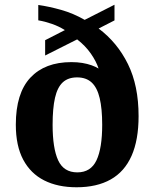

<svg xmlns="http://www.w3.org/2000/svg" viewBox="-20 -782 654 812"><path d="M303.8 10Q224.3 10 166.8 -19.1Q109.3 -48.2 78.1 -106.8Q46.9 -165.5 46.9 -254.8Q46.9 -387.7 108.4 -453.5Q169.9 -519.3 281.9 -519.3Q306.8 -519.3 328.2 -515.8Q349.7 -512.2 367.3 -505.9Q384.9 -499.6 396.9 -492.2Q386.9 -522.9 363.9 -555.8Q340.8 -588.7 306.3 -615.4L170.9 -547.3V-612L254.3 -654.7Q229.3 -670.6 199.8 -680.9Q170.4 -691.2 141.9 -696V-761Q187.3 -754.6 238.5 -740.2Q289.8 -725.8 338.1 -698L464.2 -762V-695.7L397.1 -661.4Q476.2 -602.2 521.1 -511Q566.1 -419.7 566.1 -291Q566.1 -190 536.4 -123Q506.7 -56 448.1 -23Q389.5 10 303.8 10ZM307 -53Q364 -53 388.1 -104.1Q412.2 -155.1 412.2 -254.2Q412.2 -322.2 401.6 -366.9Q391 -411.5 367.7 -433.1Q344.4 -454.7 306 -454.7Q268.2 -454.7 245.4 -433.7Q222.7 -412.6 212.6 -368.3Q202.5 -324 202.5 -254.2Q202.5 -155.1 225.9 -104.1Q249.4 -53 307 -53Z"/></svg>

Font: Noto Serif Khmer
Style: Regular
Weight: 400
Designer: Danh Hong and the Monotype Design Team
Foundry: Monotype Imaging Inc.
Version: Version 2.003